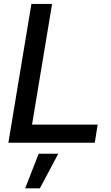

<svg xmlns="http://www.w3.org/2000/svg" viewBox="-20 -748 582 1006"><path d="M23.9 0 144.5 -727.5H252.9L147.9 -95.2H491.7L476.6 0ZM111.8 238.8 182.6 57.6H285.2L189 238.8Z"/></svg>

Font: Inter Display Medium
Style: Italic
Weight: 500
Italic angle: -9.39999°
Designer: Rasmus Andersson
Foundry: rsms
Version: Version 4.000;git-a52131595